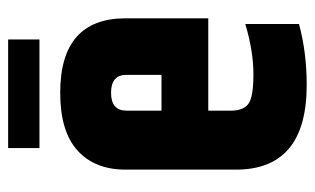

<svg xmlns="http://www.w3.org/2000/svg" viewBox="-171 -597 774 472"><g transform="rotate(-90 216.0 -361.0)"><path d="M35 -168V-439Q35 -515 82 -557.5Q129 -600 224 -600Q407 -600 407 -439V-236H180V-180Q180 -150 196.5 -137.5Q213 -125 269.5 -125Q326 -125 393 -145V-13Q323 6 243 6Q35 6 35 -168ZM180 -351H268V-437Q268 -475 224 -475Q180 -475 180 -437ZM355 -728V-651H88V-728Z"/></g></svg>

Font: Khand
Style: Bold
Weight: 700
Designer: Devanagari: Sanchit Sawaria, Jyotish Sonowal; Latin: Satya Rajpurohit
Foundry: Indian Type Foundry
Version: Version 1.101;PS 1.0;hotconv 1.0.78;makeotf.lib2.5.61930; tt